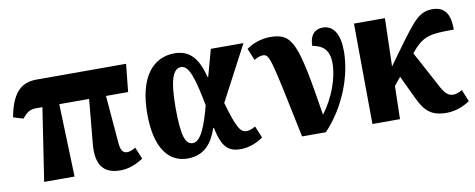

<svg xmlns="http://www.w3.org/2000/svg" viewBox="-53 -772 2493 1008"><g transform="rotate(-10 1193.0 -268.0)"><path d="M116 0H278L265 -388H424L402 -151C392 -39 433 10 521 10C557 10 597 0 644 -31L618 -94C599 -83 586 -78 573 -78C548 -78 538 -97 535 -138L514 -388H632L647 -536H171C103 -536 40 -508 14 -362L67 -346C94 -379 110 -388 143 -388H175Z M879 10C971 10 1013 -48 1039 -124H1043C1065 -13 1102 10 1164 10C1205 10 1250 -7 1283 -31L1257 -94C1239 -84 1223 -78 1210 -78C1177 -78 1158 -106 1119 -244L1273 -536H1099L1060 -394H1056C1027 -514 972 -546 906 -546C791 -546 711 -452 711 -257C711 -65 786 10 879 10ZM921 -65C883 -65 863 -104 863 -264C863 -415 887 -469 928 -469C969 -469 992 -402 1021 -249C993 -143 963 -65 921 -65Z M1491 0H1618C1728 -117 1785 -274 1785 -403C1785 -493 1754 -544 1696 -544C1661 -544 1627 -524 1626 -459C1678 -449 1715 -426 1715 -350C1715 -273 1679 -173 1619 -93C1557 -483 1538 -543 1415 -543C1368 -543 1319 -525 1289 -502L1315 -439C1331 -449 1349 -455 1361 -455C1399 -455 1401 -432 1491 0Z M1866 0H2013L2017 -176L2052 -219L2110 -97C2145 -21 2181 10 2261 10C2315 10 2361 -13 2385 -31L2359 -94C2343 -84 2326 -78 2311 -78C2284 -78 2267 -97 2250 -127L2142 -328L2144 -331C2209 -410 2247 -414 2373 -414C2373 -493 2349 -539 2280 -539C2211 -539 2179 -498 2086 -371L2020 -280L2027 -536H1862Z"/></g></svg>

Font: Noto Serif Condensed ExtraBold
Style: Regular
Weight: 800
Width: 3
Designer: Monotype Design Team
Foundry: Monotype Imaging Inc.
Version: Version 2.013